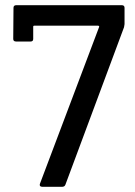

<svg xmlns="http://www.w3.org/2000/svg" viewBox="-20 -720 520 740"><path d="M134 -12 362 -616Q363 -618 361.5 -619.5Q360 -621 358 -621H112Q108 -621 108 -617V-570Q108 -560 98 -560H42Q31 -560 31 -570L32 -690Q32 -700 43 -700H449Q460 -700 460 -690V-627L458 -615L232 -8Q229 0 219 0H143Q137 0 134.5 -3.5Q132 -7 134 -12Z"/></svg>

Font: Barlow GEO Medium
Style: Regular
Weight: 500
Designer: Jeremy Tribby
Foundry: Tribby Type
Version: Version 1.408